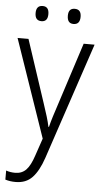

<svg xmlns="http://www.w3.org/2000/svg" viewBox="-63 -753 548 1033"><g transform="rotate(5 211.5 -237.0)"><path d="M5 -532H64L175 -196Q189 -154 198 -124.5Q207 -95 212 -70H215Q221 -95 231 -127Q241 -159 253 -195L362 -532H421L210 98Q186 169 152 205Q118 241 62 241Q46 241 32.5 239Q19 237 6 233V184Q17 188 29.5 190Q42 192 55 192Q91 192 114 168.5Q137 145 155 90L187 -4ZM90 -674Q90 -715 125 -715Q159 -715 159 -674Q159 -633 125 -633Q90 -633 90 -674ZM264 -675Q264 -715 298 -715Q333 -715 333 -675Q333 -633 298 -633Q264 -633 264 -675Z"/></g></svg>

Font: Noto Sans Kannada SemiCondensed Light
Style: Regular
Weight: 300
Width: 4
Designer: Jelle Bosma - Monotype Design Team
Foundry: Monotype Imaging Inc.
Version: Version 2.005; ttfautohint (v1.8.4.7-5d5b)